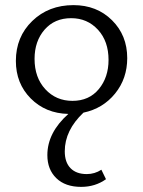

<svg xmlns="http://www.w3.org/2000/svg" viewBox="-20 -440 559 750"><path d="M306 0Q233 69 233 151Q233 194 255.5 217Q278 240 319 240Q350 240 376 223L394 260Q352 290 297 290Q235 290 200 256Q165 222 165 166Q165 78 247 5Q158 3 100 -55.5Q42 -114 42 -202Q42 -296 106 -358Q170 -420 267 -420Q358 -420 417.5 -361Q477 -302 477 -213Q477 -133 429.5 -74.5Q382 -16 306 0ZM115 -210Q115 -137 157 -91.5Q199 -46 263 -46Q328 -46 366 -92Q404 -138 404 -206Q404 -279 362.5 -324Q321 -369 258 -369Q193 -369 154 -324Q115 -279 115 -210Z"/></svg>

Font: EauTestInfant
Style: Regular
Weight: 400
Designer: Christian Thalmann (Catharsis Fonts)
Version: Version 0.001;PS 000.001;hotconv 1.0.88;makeotf.lib2.5.64775